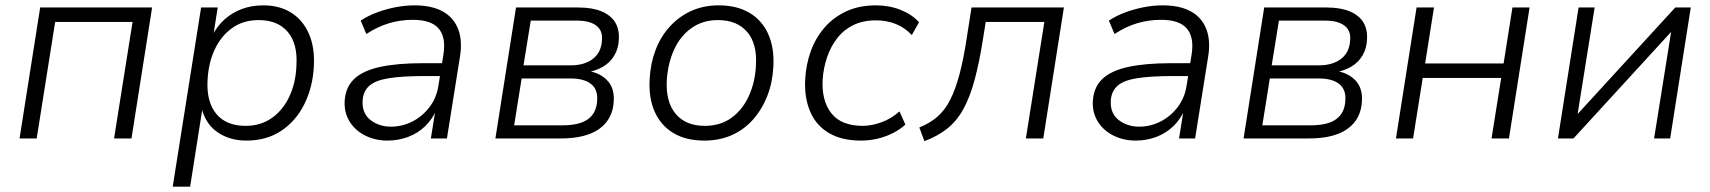

<svg xmlns="http://www.w3.org/2000/svg" viewBox="-20 -517 6387 717"><path d="M53 0 130 -489H548L471 0H406L475 -435H186L117 0Z M625 180 731 -489H793L776 -381H771Q790 -419 818.5 -444.5Q847 -470 883.5 -483.5Q920 -497 963 -497Q1025 -497 1068.5 -469Q1112 -441 1134 -390Q1156 -339 1152 -269Q1148 -192 1117 -129Q1086 -66 1031 -29Q976 8 900 8Q839 8 794 -22Q749 -52 733 -112H736L690 180ZM897 -47Q954 -47 996 -77Q1038 -107 1061.5 -158.5Q1085 -210 1087 -273Q1092 -354 1054.5 -398Q1017 -442 946 -442Q888 -442 846.5 -412Q805 -382 781.5 -331.5Q758 -281 755 -216Q751 -136 788 -91.5Q825 -47 897 -47Z M1427 8Q1382 8 1344.5 -10.5Q1307 -29 1286 -62.5Q1265 -96 1267 -139Q1270 -191 1302.5 -222Q1335 -253 1399 -267Q1463 -281 1559 -281H1642L1634 -233H1567Q1483 -233 1432.5 -225Q1382 -217 1359 -196.5Q1336 -176 1334 -140Q1332 -93 1364 -68.5Q1396 -44 1440 -44Q1482 -44 1519.5 -63Q1557 -82 1583.5 -116.5Q1610 -151 1617 -196L1636 -314Q1646 -378 1618 -410.5Q1590 -443 1522 -443Q1476 -443 1433.5 -430.5Q1391 -418 1348 -390L1327 -440Q1354 -458 1387.5 -470.5Q1421 -483 1457 -490Q1493 -497 1528 -497Q1592 -497 1633 -474.5Q1674 -452 1691 -408Q1708 -364 1697 -301L1649 0H1589L1607 -112H1612Q1596 -73 1568 -46Q1540 -19 1503.5 -5.5Q1467 8 1427 8Z M1830 0 1907 -489H2140Q2192 -489 2226.5 -474.5Q2261 -460 2277 -434Q2293 -408 2291 -371Q2290 -337 2274.5 -310.5Q2259 -284 2232 -268Q2205 -252 2167 -246L2168 -253Q2216 -248 2245.5 -219Q2275 -190 2272 -140Q2269 -73 2219 -36.5Q2169 0 2074 0ZM1900 -49H2081Q2145 -49 2176.5 -72.5Q2208 -96 2210 -142Q2213 -183 2187 -203.5Q2161 -224 2111 -224H1928ZM1935 -273H2111Q2163 -273 2194.5 -297.5Q2226 -322 2228 -368Q2231 -403 2206.5 -421.5Q2182 -440 2135 -440H1962Z M2610 8Q2542 8 2495 -20Q2448 -48 2425 -99.5Q2402 -151 2406 -221Q2409 -280 2428 -330Q2447 -380 2481 -417.5Q2515 -455 2561 -476Q2607 -497 2664 -497Q2732 -497 2779 -469Q2826 -441 2849 -389.5Q2872 -338 2868 -268Q2865 -209 2845.5 -159Q2826 -109 2792.5 -71Q2759 -33 2713 -12.5Q2667 8 2610 8ZM2612 -47Q2670 -47 2711.5 -77Q2753 -107 2776.5 -158.5Q2800 -210 2803 -273Q2808 -354 2770 -398Q2732 -442 2661 -442Q2604 -442 2562 -412Q2520 -382 2497 -331Q2474 -280 2470 -216Q2466 -136 2503.5 -91.5Q2541 -47 2612 -47Z M3195 8Q3123 8 3075 -20.5Q3027 -49 3005 -101.5Q2983 -154 2987 -222Q2990 -277 3008 -326.5Q3026 -376 3059.5 -414.5Q3093 -453 3141 -475Q3189 -497 3251 -497Q3301 -497 3343.5 -480Q3386 -463 3412 -434L3385 -386Q3359 -414 3325 -427.5Q3291 -441 3251 -441Q3203 -441 3167 -423.5Q3131 -406 3106.5 -374.5Q3082 -343 3068.5 -303Q3055 -263 3052 -219Q3048 -140 3085 -93.5Q3122 -47 3202 -47Q3235 -47 3272 -60.5Q3309 -74 3339 -101L3361 -52Q3342 -34 3314.5 -20Q3287 -6 3256.5 1Q3226 8 3195 8Z M3432 10 3413 -41Q3453 -57 3481 -81.5Q3509 -106 3528.5 -144.5Q3548 -183 3563 -239Q3578 -295 3590 -374L3608 -489H3953L3876 0H3811L3880 -435H3661L3651 -372Q3637 -283 3619.5 -218.5Q3602 -154 3577.5 -109.5Q3553 -65 3517 -36.5Q3481 -8 3432 10Z M4221 8Q4176 8 4138.5 -10.5Q4101 -29 4080 -62.5Q4059 -96 4061 -139Q4064 -191 4096.5 -222Q4129 -253 4193 -267Q4257 -281 4353 -281H4436L4428 -233H4361Q4277 -233 4226.5 -225Q4176 -217 4153 -196.5Q4130 -176 4128 -140Q4126 -93 4158 -68.5Q4190 -44 4234 -44Q4276 -44 4313.5 -63Q4351 -82 4377.5 -116.5Q4404 -151 4411 -196L4430 -314Q4440 -378 4412 -410.5Q4384 -443 4316 -443Q4270 -443 4227.5 -430.5Q4185 -418 4142 -390L4121 -440Q4148 -458 4181.5 -470.5Q4215 -483 4251 -490Q4287 -497 4322 -497Q4386 -497 4427 -474.5Q4468 -452 4485 -408Q4502 -364 4491 -301L4443 0H4383L4401 -112H4406Q4390 -73 4362 -46Q4334 -19 4297.5 -5.5Q4261 8 4221 8Z M4624 0 4701 -489H4934Q4986 -489 5020.5 -474.5Q5055 -460 5071 -434Q5087 -408 5085 -371Q5084 -337 5068.5 -310.5Q5053 -284 5026 -268Q4999 -252 4961 -246L4962 -253Q5010 -248 5039.5 -219Q5069 -190 5066 -140Q5063 -73 5013 -36.5Q4963 0 4868 0ZM4694 -49H4875Q4939 -49 4970.5 -72.5Q5002 -96 5004 -142Q5007 -183 4981 -203.5Q4955 -224 4905 -224H4722ZM4729 -273H4905Q4957 -273 4988.5 -297.5Q5020 -322 5022 -368Q5025 -403 5000.5 -421.5Q4976 -440 4929 -440H4756Z M5193 0 5270 -489H5335L5302 -280H5595L5628 -489H5692L5615 0H5550L5586 -226H5293L5257 0Z M5798 0 5875 -489H5935L5868 -70H5852L6236 -489H6294L6217 0H6157L6224 -419H6240L5856 0Z"/></svg>

Font: Nunito Sans 10pt Light
Style: Italic
Weight: 300
Italic angle: -9°
Designer: Vernon Adams
Foundry: Vernon Adams
Version: Version 3.101;gftools[0.9.27]